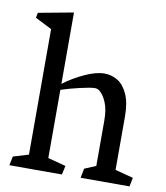

<svg xmlns="http://www.w3.org/2000/svg" viewBox="-81 -787 738 854"><g transform="rotate(10 288.0 -359.5)"><path d="M569.8 -40 561.5 0H340.8L349.1 -42.5L400.4 -64V-268.6Q400.4 -318.8 386.7 -351.1Q373 -383.3 354 -397.5Q344.2 -403.8 335 -403.8Q315.9 -403.8 267.6 -392.6Q219.2 -381.3 184.1 -369.6V-61.5L265.1 -40L256.3 0H19L27.3 -40.5L96.7 -61.5V-628.4L21.5 -666.5L25.9 -689.5L184.1 -718.8V-396.5Q227.5 -429.2 277.8 -452.1Q328.1 -475.1 365.2 -475.1Q397 -475.1 424.6 -458.7Q452.1 -442.4 470 -403.6Q487.8 -364.7 487.8 -301.8V-61.5Z"/></g></svg>

Font: Vesper Libre
Style: Regular
Weight: 400
Designer: Robert Keller & Kimya Gandhi
Foundry: Mota Italic
Version: Version 1.058